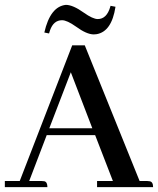

<svg xmlns="http://www.w3.org/2000/svg" viewBox="-20 -773 652 793"><path d="M612.3 0Q612.3 -22.5 597.7 -24.4Q592.8 -25.4 587.9 -25.4H556.6L330.1 -585.9H278.3L61.5 -25.4H0V0H175.8Q175.8 -21.5 163.1 -24.4Q157.2 -25.4 151.4 -25.4H100.6L172.9 -214.8H373L446.3 -25.4H380.9V0ZM361.3 -243.2H183.6L272.5 -474.6ZM252 -752.9Q281.2 -752.9 326.2 -720.7Q363.3 -694.3 383.8 -694.3Q420.9 -694.3 435.5 -745.1Q436.5 -748 436.5 -749L457 -745.1Q441.4 -642.6 378.9 -631.8Q373 -630.9 367.2 -630.9Q337.9 -630.9 293.9 -663.1Q256.8 -689.5 236.3 -689.5Q201.2 -689.5 186.5 -647.5Q184.6 -640.6 182.6 -634.8L163.1 -638.7Q187.5 -746.1 252 -752.9Z"/></svg>

Font: Abhaya Libre SemiBold
Style: Regular
Weight: 600
Designer: Pushpananda Ekanayake, Sol Matas, Pathum Egodawatta
Foundry: Mooniak
Version: Version 1.050 ; ttfautohint (v1.6)